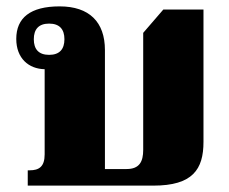

<svg xmlns="http://www.w3.org/2000/svg" viewBox="-20 -582 718 602"><path d="M67 0H461C584 0 618 -51 618 -137V-552H492L429 -479V-112C429 -75 417 -52 377 -52H309V-425C309 -513 260 -562 167 -562C75 -562 31 -526 31 -460C31 -399 70 -366 120 -365V-98C120 -59 102 -48 73 -48H67ZM134 -410C101 -410 86 -428 86 -459C86 -490 101 -508 134 -508C167 -508 182 -490 182 -459C182 -428 167 -410 134 -410Z"/></svg>

Font: Noto Serif Thai Black
Style: Regular
Weight: 900
Designer: Monotype Design Team
Foundry: Monotype Imaging Inc.
Version: Version 2.002